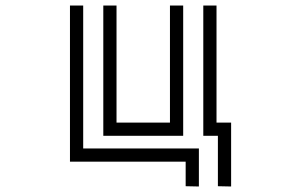

<svg xmlns="http://www.w3.org/2000/svg" viewBox="-20 -587 1040 697"><path d="M355 -567H403V-142H597V-567H645V-94H355ZM771 -94H718V-567H766V-142H819V90L771 89ZM654 0H234V-567H282V-48H702V90L654 89Z"/></svg>

Font: Train One
Style: Regular
Weight: 400
Designer: Fontworks Inc.
Foundry: Fontworks Inc.
Version: Version 1.100